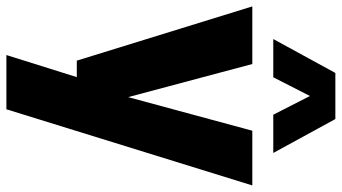

<svg xmlns="http://www.w3.org/2000/svg" viewBox="-257 -594 1068 600"><g transform="rotate(90 277.0 -294.0)"><path d="M166.5 0 -3 -548.5H177L280.5 -160.5L385.5 -548.5H556.5L318.5 220H149L218 0ZM99 -614 205 -808H349L455 -614H335.5L277 -728.5L218.5 -614Z"/></g></svg>

Font: Encode Sans Semi Condensed ExtraBold
Style: Regular
Weight: 800
Width: 4
Designer: Multiple Designers
Foundry: Impallari Type
Version: Version 3.000; ttfautohint (v1.8.3) -l 8 -r 50 -G 200 -x 14 